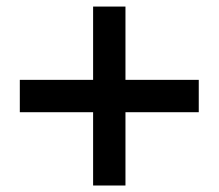

<svg xmlns="http://www.w3.org/2000/svg" viewBox="-20 -571 673 591"><path d="M591.8 -225.6H366.2V0H266.6V-225.6H41V-325.2H266.6V-550.8H366.2V-325.2H591.8Z"/></svg>

Font: Allerta
Style: Stencil
Weight: 400
Designer: Matt McInerney
Foundry: Matt McInerney
Version: Version 1.0